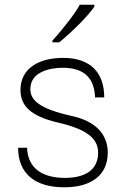

<svg xmlns="http://www.w3.org/2000/svg" viewBox="-20 -786 542 816"><path d="M203 -606H232C299 -662 358 -723 381 -758V-766H319C302 -733 250 -665 203 -614ZM253 10C365 10 438 -39 438 -138C438 -209 393 -271 281 -294C145 -325 109 -361 109 -408C109 -478 187 -498 246 -498C339 -498 381 -453 384 -372H423C423 -477 365 -540 248 -540C142 -540 67 -493 67 -404C67 -339 106 -293 227 -265C356 -235 397 -194 397 -137C397 -64 342 -30 256 -30C157 -30 98 -73 95 -158H57C57 -48 129 10 253 10Z"/></svg>

Font: Kathrein 35 Thin
Style: Regular
Weight: 250
Designer: Lazydogs Typefoundry, based on Open Sans by Ascender Corporation
Foundry: Lazydogs Typefoundry
Version: Version 1.003;PS 001.003;hotconv 1.0.88;makeotf.lib2.5.64775